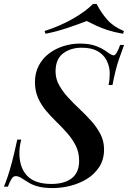

<svg xmlns="http://www.w3.org/2000/svg" viewBox="-41 -944 652 978"><path d="M591 -715Q581 -689 564 -639.5Q547 -590 532 -511H512Q515 -525 516.5 -540Q518 -555 518 -568Q518 -605 502.5 -635.5Q487 -666 456 -683.5Q425 -701 375 -701Q319 -701 280.5 -672Q242 -643 242 -580Q242 -543 260 -510.5Q278 -478 305.5 -448Q333 -418 365 -388Q397 -358 425 -326.5Q453 -295 471 -260Q489 -225 489 -183Q489 -131 464.5 -93.5Q440 -56 401.5 -32.5Q363 -9 317.5 2.5Q272 14 228 14Q186 14 157.5 7Q129 0 110 -11Q91 -22 76 -32Q65 -40 55.5 -43.5Q46 -47 40 -47Q27 -47 18.5 -34Q10 -21 -1 7H-21Q-12 -15 -2 -44Q8 -73 20 -118.5Q32 -164 47 -233H67Q62 -213 59.5 -193Q57 -173 58 -153Q61 -84 100.5 -45.5Q140 -7 221 -7Q287 -7 324.5 -36Q362 -65 362 -125Q362 -167 345.5 -200.5Q329 -234 303.5 -263.5Q278 -293 249 -321Q220 -349 194.5 -379Q169 -409 153 -445Q137 -481 137 -525Q137 -574 157 -611Q177 -648 210 -672.5Q243 -697 283.5 -709.5Q324 -722 365 -722Q413 -722 445.5 -710.5Q478 -699 505 -679Q516 -671 524.5 -666.5Q533 -662 538 -662Q552 -662 571 -715ZM401 -837Q360 -821 303.5 -802Q247 -783 191 -772L186 -786Q262 -810 327.5 -847Q393 -884 433 -924H451Q475 -878 506 -843Q537 -808 590 -786L586 -772Q540 -780 508 -790.5Q476 -801 451 -812.5Q426 -824 401 -837Z"/></svg>

Font: Playfair Display Medium
Style: Italic
Weight: 500
Italic angle: -14°
Designer: Claus Eggers Sørensen
Foundry: Claus Eggers Sørensen
Version: Version 1.203